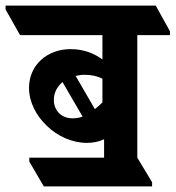

<svg xmlns="http://www.w3.org/2000/svg" viewBox="-84 -646 629 688"><path d="M73 22H461V7L408 -81V-520H525V-534L474 -626H-64V-612L-12 -520H283V-433C253 -455 215 -470 169 -470C85 -470 20 -413 20 -331C20 -281 45 -232 84 -195C122 -158 174 -134 228 -134C251 -134 272 -139 289 -147V-81H21V-67ZM218 -378C245 -378 265 -373 283 -364V-279C274 -270 265 -262 256 -255L187 -374C197 -376 207 -378 218 -378ZM109 -288C109 -314 121 -336 140 -352L212 -228C200 -224 189 -222 176 -222C136 -222 109 -250 109 -288Z"/></svg>

Font: Noto Serif Devanagari Condensed ExtraBold
Style: Regular
Weight: 800
Width: 3
Designer: Universal Thirst, Indian Type Foundry and the Monotype Design Team
Foundry: Monotype Imaging Inc.
Version: Version 2.004